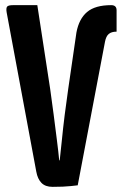

<svg xmlns="http://www.w3.org/2000/svg" viewBox="-20 -720 473 746"><path d="M184 6Q156 6 141 -9.5Q126 -25 121 -53L6 -671Q3 -688 7.5 -694Q12 -700 31 -700H125L175 -374Q182 -326 188.5 -274.5Q195 -223 201 -176.5Q207 -130 210 -97H212Q216 -130 220.5 -176.5Q225 -223 231.5 -274.5Q238 -326 245 -374L277 -594Q287 -647 318.5 -673.5Q350 -700 412 -700Q433 -700 433 -680V-597Q413 -597 402.5 -588Q392 -579 388 -558L282 0Q282 0 255 3Q228 6 184 6Z"/></svg>

Font: Yanone Kaffeesatz ExtraLight
Style: Regular
Weight: 200
Designer: Yanone (Cyrillic: Daniel Pouzeot, Huerta Tipografica, and Cyreal)
Foundry: Yanone
Version: Version 2.003